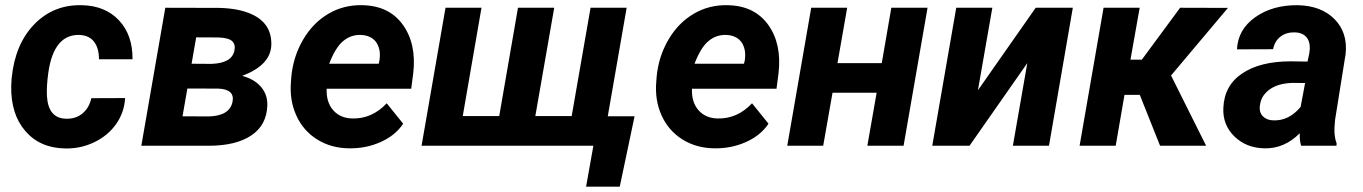

<svg xmlns="http://www.w3.org/2000/svg" viewBox="-20 -558 5219 735"><path d="M232.9 -103.5Q271 -102.5 296.4 -124.3Q321.8 -146 329.6 -182.1L459 -182.6Q455.6 -127 424.1 -82.5Q392.6 -38.1 340.1 -13.2Q287.6 11.7 229.5 10.3Q133.3 8.8 77.1 -56.2Q21 -121.1 22.9 -229L24.4 -255.9L24.9 -261.2Q38.1 -390.1 111.8 -465.6Q185.5 -541 293.9 -538.1Q383.3 -536.1 435.8 -479.7Q488.3 -423.3 487.3 -331.1H358.9Q358.9 -373.5 340.3 -397.9Q321.8 -422.4 284.7 -424.3Q186 -427.2 165 -280.3Q157.7 -227.1 159.7 -190.4Q164.6 -105 232.9 -103.5Z M521 0 612.8 -528.3 819.3 -527.8Q895 -525.9 943.8 -503.4Q1021.5 -467.8 1018.6 -384.8Q1015.6 -308.6 907.2 -267.6Q953.1 -255.4 978.8 -225.8Q1004.4 -196.3 1003.4 -154.8Q1001 -79.1 942.1 -39.6Q883.3 0 777.8 0ZM697.3 -219.2 678.7 -112.8 780.3 -112.3Q858.9 -114.7 870.1 -168Q879.9 -216.3 815.4 -218.8ZM713.4 -314 790 -313.5Q868.2 -316.4 877.4 -364.7Q882.3 -387.2 869.1 -400.1Q856 -413.1 816.4 -414.6L731 -415Z M1316.9 9.8Q1247.6 9.3 1194.1 -24.2Q1140.6 -57.6 1114.3 -116Q1087.9 -174.3 1093.8 -244.6L1095.2 -264.2Q1102.5 -341.3 1140.1 -405.8Q1177.7 -470.2 1236.8 -505.1Q1295.9 -540 1367.7 -538.1Q1469.7 -536.1 1522.2 -463.1Q1574.7 -390.1 1562 -278.3L1554.2 -218.3H1230.5Q1228.5 -167 1255.4 -136.2Q1282.2 -105.5 1328.6 -104.5Q1403.8 -102.5 1460.4 -162.6L1523.4 -84.5Q1493.7 -39.6 1437.5 -14.4Q1381.3 10.7 1316.9 9.8ZM1360.8 -424.3Q1322.8 -425.3 1293.2 -400.4Q1263.7 -375.5 1240.2 -314H1429.7L1432.6 -326.7Q1435.5 -346.2 1433.1 -363.8Q1428.2 -392.1 1409.2 -408Q1390.1 -423.8 1360.8 -424.3Z M1823.2 -528.3 1751.5 -113.8H1891.1L1962.9 -528.3H2101.6L2029.3 -113.8H2168.5L2240.7 -528.3H2378.9L2306.6 -112.8H2409.2L2352.5 156.7H2223.6L2251.5 0H1593.8L1685.5 -528.3Z M2715.3 9.8Q2646 9.3 2592.5 -24.2Q2539.1 -57.6 2512.7 -116Q2486.3 -174.3 2492.2 -244.6L2493.7 -264.2Q2501 -341.3 2538.6 -405.8Q2576.2 -470.2 2635.3 -505.1Q2694.3 -540 2766.1 -538.1Q2868.2 -536.1 2920.7 -463.1Q2973.1 -390.1 2960.4 -278.3L2952.6 -218.3H2628.9Q2627 -167 2653.8 -136.2Q2680.7 -105.5 2727.1 -104.5Q2802.2 -102.5 2858.9 -162.6L2921.9 -84.5Q2892.1 -39.6 2835.9 -14.4Q2779.8 10.7 2715.3 9.8ZM2759.3 -424.3Q2721.2 -425.3 2691.7 -400.4Q2662.1 -375.5 2638.7 -314H2828.1L2831.1 -326.7Q2834 -346.2 2831.5 -363.8Q2826.7 -392.1 2807.6 -408Q2788.6 -423.8 2759.3 -424.3Z M3439 0H3300.3L3335.9 -203.1H3167L3131.3 0H2993.7L3085.4 -528.3H3223.1L3186 -316.4H3355.5L3392.1 -528.3H3530.8Z M3944.8 -528.3H4086.9L3995.6 0H3857.4L3912.6 -316.4L3691.4 0H3548.8L3640.6 -528.3H3778.8L3723.6 -212.4Z M4343.3 -194.8H4284.7L4251 0H4112.8L4204.6 -528.3H4342.8L4307.6 -329.6H4351.1L4497.6 -528.3L4680.7 -527.8L4462.9 -269L4597.2 0H4420.9Z M4960.9 0Q4954.6 -20 4955.6 -47.9Q4896 11.7 4820.8 9.8Q4751.5 8.8 4705.8 -35.4Q4660.2 -79.6 4663.1 -144.5Q4666.5 -231 4735.6 -277.1Q4804.7 -323.2 4920.9 -323.2L4985.4 -322.3L4992.2 -354Q4995.1 -370.1 4993.7 -384.8Q4991.2 -407.7 4976.3 -420.7Q4961.4 -433.6 4937 -434.1Q4904.8 -435.1 4882.3 -418.2Q4859.9 -401.4 4853.5 -369.6L4715.3 -369.1Q4718.8 -444.8 4784.9 -491.9Q4851.1 -539.1 4948.2 -538.1Q5038.1 -536.1 5088.9 -484.6Q5139.6 -433.1 5131.3 -352.1L5090.8 -99.1L5088.4 -67.9Q5087.4 -33.2 5096.7 -9.3L5096.2 0ZM4855 -97.2Q4914.6 -95.2 4959 -148.9L4976.1 -240.2L4928.2 -240.7Q4852.1 -238.8 4818.4 -194.3Q4806.2 -178.2 4803.2 -154.8Q4799.3 -128.4 4814.2 -113Q4829.1 -97.7 4855 -97.2Z"/></svg>

Font: RobotoInd
Style: Bold Italic
Weight: 700
Italic angle: -12°
Designer: Google
Version: Version 2.001150; 2014